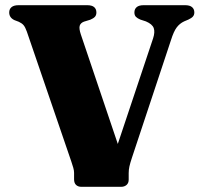

<svg xmlns="http://www.w3.org/2000/svg" viewBox="-20 -720 778 740"><path d="M498 -672Q498 -685 506.8 -692.5Q515.5 -700 534 -700H693Q711.5 -700 720.2 -692.5Q729 -685 729 -672Q729 -662.5 723.5 -656.2Q718 -650 706 -644.5L689.5 -637.5Q672.5 -629.5 661 -614.2Q649.5 -599 639 -565.5L488.5 -112Q481.5 -91 478.8 -78.5Q476 -66 476 -53V-27.5Q476 -14.5 467.8 -7.2Q459.5 0 447 0H293.5Q281 0 273.2 -7.2Q265.5 -14.5 265.5 -29V-54Q265.5 -62.5 262.5 -73.2Q259.5 -84 255 -97L83.5 -598Q77.5 -615 71 -622.8Q64.5 -630.5 52.5 -636L35.5 -642.5Q15.5 -652 15.5 -672Q15.5 -685 24.5 -692.5Q33.5 -700 52 -700H315.5Q334.5 -700 343 -692.5Q351.5 -685 351.5 -672Q351.5 -661.5 345.8 -655.2Q340 -649 328 -644L303.5 -636.5Q290.5 -631.5 287.2 -620.8Q284 -610 291.5 -587.5L453.5 -107.5L399 -60.5L570 -572Q578 -596.5 572.5 -611.8Q567 -627 542.5 -637.5L521 -644.5Q510 -649 504 -655Q498 -661 498 -672Z"/></svg>

Font: Fraunces
Style: Bold
Weight: 700
Version: Version 1.000;[b76b70a41]